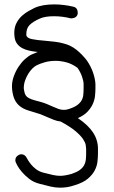

<svg xmlns="http://www.w3.org/2000/svg" viewBox="-20 -784 527 887"><path d="M163.1 -314.5Q181.6 -309.6 195.8 -303.7Q210 -297.9 222.7 -292Q238.3 -285.2 250 -280.8Q261.7 -276.4 275.4 -276.4Q287.1 -276.4 297.9 -280.3Q322.3 -288.1 335.9 -297.9Q349.6 -307.6 356.4 -319.3Q363.3 -331.1 364.7 -345.2Q366.2 -359.4 366.2 -375V-384.8V-395.5Q366.2 -409.2 358.9 -430.2Q351.6 -451.2 337.9 -470.7Q312.5 -489.3 286.6 -496.1Q260.7 -502.9 237.3 -502.9Q209 -502.9 186 -496.1Q163.1 -489.3 149.4 -482.4Q139.6 -477.5 129.4 -467.3Q119.1 -457 110.4 -442.9Q101.6 -428.7 95.7 -411.6Q89.8 -394.5 89.8 -376Q91.8 -361.3 94.7 -352.1Q97.7 -342.8 105 -336.4Q112.3 -330.1 126 -325.2Q139.6 -320.3 163.1 -314.5ZM432.6 -85.9V-76.2Q432.6 -57.6 430.2 -36.6Q427.7 -15.6 417 4.4Q406.2 24.4 385.3 42Q364.3 59.6 326.2 71.3Q306.6 78.1 290 80.6Q273.4 83 257.8 83Q236.3 83 214.8 78.1Q193.4 73.2 164.1 65.4Q135.7 58.6 115.2 42.5Q94.7 26.4 81.1 10.3Q67.4 -5.9 60.5 -18.6Q53.7 -31.2 53.7 -32.2Q50.8 -38.1 50.8 -43.9Q50.8 -60.5 67.4 -68.4Q71.3 -71.3 78.1 -71.3Q94.7 -71.3 103.5 -54.7L108.4 -45.9Q113.3 -37.1 122.6 -25.4Q131.8 -13.7 146.5 -2.4Q161.1 8.8 180.7 13.7Q207 20.5 224.6 24.4Q242.2 28.3 258.8 28.3Q278.3 28.3 310.5 19.5Q334 11.7 347.7 2Q361.3 -7.8 368.2 -20Q375 -32.2 376.5 -45.9Q377.9 -59.6 377.9 -75.2V-85V-96.7Q377.9 -102.5 376 -114.3Q374 -126 363.3 -142.1Q352.5 -158.2 328.1 -178.7Q303.7 -199.2 259.8 -222.7Q243.2 -224.6 228.5 -230.5Q213.9 -236.3 200.2 -242.2Q188.5 -247.1 176.3 -252.4Q164.1 -257.8 149.4 -261.7Q125 -268.6 105.5 -275.4Q85.9 -282.2 71.3 -293.9Q56.6 -305.7 47.9 -323.7Q39.1 -341.8 36.1 -370.1Q35.2 -375 35.2 -383.8Q35.2 -408.2 43.9 -432.1Q52.7 -456.1 65.9 -476.1Q79.1 -496.1 95.2 -510.7Q111.3 -525.4 126 -532.2Q130.9 -534.2 138.2 -537.1Q145.5 -540 154.3 -543.9Q134.8 -545.9 116.2 -549.8Q97.7 -553.7 83 -561.5Q68.4 -569.3 58.6 -582.5Q48.8 -595.7 46.9 -616.2Q46.9 -620.1 46.4 -623.5Q45.9 -627 45.9 -630.9Q45.9 -658.2 56.2 -677.7Q66.4 -697.3 81.5 -710.9Q96.7 -724.6 112.8 -733.4Q128.9 -742.2 140.6 -748Q158.2 -755.9 181.2 -759.8Q204.1 -763.7 229.5 -763.7Q252.9 -763.7 276.4 -760.7Q299.8 -757.8 319.3 -752.9Q340.8 -748 338.9 -719.7Q334 -699.2 306.6 -699.2Q288.1 -704.1 268.6 -706.5Q249 -709 229.5 -709Q187.5 -709 164.1 -698.2Q132.8 -684.6 116.7 -668.5Q100.6 -652.3 101.6 -622.1Q103.5 -608.4 126.5 -603.5Q149.4 -598.6 188.5 -595.7Q210 -593.8 231.9 -591.3Q253.9 -588.9 274.4 -583Q306.6 -575.2 333 -554.2Q359.4 -533.2 381.8 -503.9Q400.4 -476.6 410.2 -447.8Q419.9 -418.9 420.9 -395.5V-385.7V-376Q420.9 -359.4 418.9 -340.8Q417 -322.3 408.7 -303.7Q400.4 -285.2 384.3 -268.1Q368.2 -251 339.8 -238.3Q387.7 -206.1 410.2 -171.4Q432.6 -136.7 432.6 -96.7Z"/></svg>

Font: Coming Soon
Style: Regular
Weight: 400
Designer: Dathan Boardman
Foundry: Open Window
Version: Version 1.002